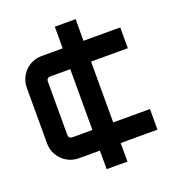

<svg xmlns="http://www.w3.org/2000/svg" viewBox="-147 -825 930 1041"><g transform="rotate(-20 318.0 -304.0)"><path d="M409 107V0H621V-119H409V-470H621V-590H409V-715H289V-590H167C93 -590 33 -530 33 -456V-134C33 -61 93 0 167 0H289V107ZM171 -119C161 -119 152 -128 152 -138V-451C152 -461 161 -470 171 -470H289V-119Z"/></g></svg>

Font: Orbitron SemiBold
Style: Regular
Weight: 600
Designer: Matt McInerney
Foundry: The League of Moveable Type
Version: Version 2.001